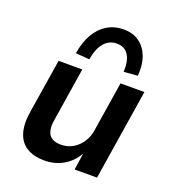

<svg xmlns="http://www.w3.org/2000/svg" viewBox="-139 -865 886 982"><g transform="rotate(20 304.0 -374.5)"><path d="M212 10Q157 10 118.5 -12.5Q80 -35 65 -82Q50 -129 61 -199L108 -494H237L191 -202Q185 -168 191 -143.5Q197 -119 215.5 -107Q234 -95 264 -95Q301 -95 330 -112Q359 -129 378.5 -159Q398 -189 403 -228L445 -494H575L497 0H375L390 -101H394Q366 -47 319 -18.5Q272 10 212 10ZM253 -555 178 -561Q187 -621 212 -665.5Q237 -710 276.5 -734.5Q316 -759 368 -759Q418 -759 452.5 -734Q487 -709 503.5 -665Q520 -621 515 -561L440 -555Q443 -613 422.5 -646Q402 -679 359 -679Q316 -679 289 -646Q262 -613 253 -555Z"/></g></svg>

Font: Nunito Sans 10pt
Style: Bold Italic
Weight: 700
Italic angle: -9°
Designer: Vernon Adams
Foundry: Vernon Adams
Version: Version 3.101;gftools[0.9.27]